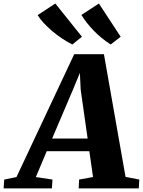

<svg xmlns="http://www.w3.org/2000/svg" viewBox="-99 -1046 794 1066"><path d="M-79 0 -75.5 -49 -7.5 -63 313 -745H478L598 -64L674.5 -49L671.5 0H338L340 -49L417.5 -63L397 -206.5H160.5L100 -63L192.5 -49L189 0ZM190.5 -277H387.5L349 -547.5L344.5 -641L308.5 -554ZM571 -842 515.5 -799Q489 -816 465 -835.8Q441 -855.5 420.5 -876.8Q400 -898 383 -919.8Q366 -941.5 353 -963L450 -1026.5ZM356 -842 302.5 -799Q274.5 -813 246 -832Q217.5 -851 191.2 -873.2Q165 -895.5 143.8 -918.2Q122.5 -941 110 -962L208 -1026.5Z"/></svg>

Font: Merriweather 28pt Black
Style: Italic
Weight: 900
Italic angle: -7.8°
Version: Version 2.101